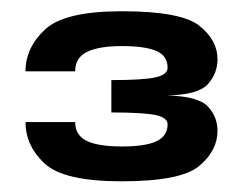

<svg xmlns="http://www.w3.org/2000/svg" viewBox="-20 -702 446 350"><path d="M201.5 -371.5Q310 -371.5 343.2 -399.5Q376.5 -427.5 376.5 -463.5Q376.5 -489 359 -507.8Q341.5 -526.5 284.5 -528Q341 -529 358.8 -548.5Q376.5 -568 376.5 -594Q376.5 -629 343.2 -655.2Q310 -681.5 202 -681.5Q97.5 -681.5 62 -648.2Q26.5 -615 26.5 -572H117Q117 -597 138.8 -607.5Q160.5 -618 202.5 -618Q244 -618 264.8 -609.2Q285.5 -600.5 285.5 -578.5Q285.5 -566 263.5 -561Q241.5 -556 183 -556V-497Q242 -497 263.8 -492.2Q285.5 -487.5 285.5 -475.5Q285.5 -454 265.2 -444.5Q245 -435 202.5 -435Q159 -435 138 -445.2Q117 -455.5 117 -479.5H26.5Q26.5 -436.5 61.2 -404Q96 -371.5 201.5 -371.5Z"/></svg>

Font: Anybody Thin ExtraBold
Style: Regular
Weight: 800
Version: Version 1.113;gftools[0.9.25]